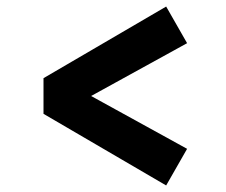

<svg xmlns="http://www.w3.org/2000/svg" viewBox="-20 -552 690 587"><path d="M488 -532 552 -420 185 -218V-299L552 -97L488 15L113 -204V-313Z"/></svg>

Font: Trispace Thin ExtraBold
Style: Regular
Weight: 800
Version: Version 1.210